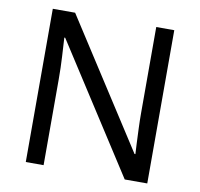

<svg xmlns="http://www.w3.org/2000/svg" viewBox="-79 -798 919 881"><g transform="rotate(10 380.0 -357.0)"><path d="M663 0H558L176 -593H172Q174 -558 177 -506Q180 -454 180 -399V0H97V-714H201L582 -123H586Q585 -139 583.5 -171Q582 -203 580.5 -241Q579 -279 579 -311V-714H663Z"/></g></svg>

Font: Noto Sans Old South Arabian
Style: Regular
Weight: 400
Designer: Monotype Design Team
Foundry: Monotype Imaging Inc.
Version: Version 2.001; ttfautohint (v1.8.4.7-5d5b)